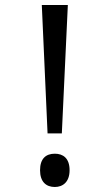

<svg xmlns="http://www.w3.org/2000/svg" viewBox="-20 -734 406 767"><path d="M170 -201H227L251 -714H147ZM140 -54C140 -8 164 13 199 13C231 13 258 -7 258 -54C258 -102 232 -120 199 -120C163 -120 140 -100 140 -54Z"/></svg>

Font: Noto Sans Gurmukhi SemiCondensed
Style: Regular
Weight: 400
Width: 4
Designer: Jelle Bosma - Monotype Design Team
Foundry: Monotype Imaging Inc.
Version: Version 2.004